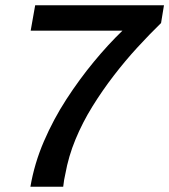

<svg xmlns="http://www.w3.org/2000/svg" viewBox="-20 -706 640 726"><path d="M95 0Q110 -88 146 -171.5Q182 -255 231 -330.5Q280 -406 334.5 -472Q389 -538 443 -590H96L113 -686H600L589 -619Q545 -576 499.5 -526.5Q454 -477 410.5 -420.5Q367 -364 329.5 -303.5Q292 -243 265.5 -179Q239 -115 227 -48Q224 -35 222.5 -26Q221 -17 219 0Z"/></svg>

Font: Archivo SemiBold Medium
Style: Italic
Weight: 500
Italic angle: -10°
Version: Version 2.001